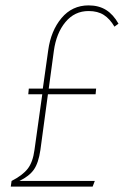

<svg xmlns="http://www.w3.org/2000/svg" viewBox="-20 -693 460 713"><path d="M420 -605 405 -594Q388 -623 365.5 -637.5Q343 -652 309 -652Q257 -652 223 -611Q189 -570 180 -504L161 -364H337L335 -343H158L130 -136Q123 -88 106 -63.5Q89 -39 52 -21H332L324 0H20L23 -21Q64 -42 83 -66.5Q102 -91 108 -136L137 -343H85L87 -364H139L159 -506Q169 -579 208.5 -626Q248 -673 309 -673Q347 -673 374 -656Q401 -639 420 -605Z"/></svg>

Font: Fira Sans Extra Condensed Thin
Style: Italic
Weight: 250
Width: 3
Italic angle: -8°
Designer: Carrois Corporate & Edenspiekermann AG
Foundry: Carrois Corporate GbR & Edenspiekermann AG
Version: Version 4.203